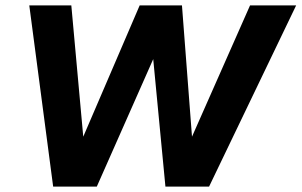

<svg xmlns="http://www.w3.org/2000/svg" viewBox="-20 -688 1112 708"><path d="M176 0 88 -668H243L287 -184L495 -668H651L688 -184L902 -668H1072L751 0H590L545 -470L337 0Z"/></svg>

Font: Gantari
Style: Bold Italic
Weight: 700
Italic angle: -10°
Designer: Anugrah Pasau
Foundry: Lafontype
Version: Version 1.000; ttfautohint (v1.8.4.7-5d5b)